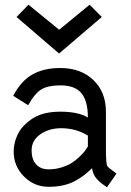

<svg xmlns="http://www.w3.org/2000/svg" viewBox="-20 -791 558 816"><path d="M231 -563.5 50.3 -718.8 101.1 -771 231.4 -664.6 360.8 -771 412.6 -718.8ZM114.3 -151.9Q114.3 -113.8 133.5 -92.5Q152.8 -71.3 187 -71.3Q215.8 -71.3 242.4 -79.8Q269 -88.4 286.1 -99.4Q303.2 -110.4 319.1 -126Q335 -141.6 341.3 -150.1Q347.7 -158.7 353.5 -168.5V-214.8Q302.7 -246.1 238.8 -246.1Q187 -245.6 150.6 -219.7Q114.3 -193.8 114.3 -151.9ZM430.2 -155.3Q430.2 -92.8 436.5 -84.5Q439.5 -80.6 445.6 -75.7Q451.7 -70.8 461.2 -63.7Q470.7 -56.6 475.1 -53.2L434.6 4.9Q431.2 2 419.7 -5.9Q408.2 -13.7 403.3 -18.3Q398.4 -22.9 390.6 -31.5Q382.8 -40 378.2 -51Q373.5 -62 371.1 -76.2Q353.5 -59.1 339.1 -47.9Q324.7 -36.6 301.8 -23.4Q278.8 -10.3 250 -3.7Q221.2 2.9 187 2.9Q125 2.9 81.5 -41.3Q38.1 -85.4 38.1 -147Q38.1 -175.8 49.3 -205.8Q60.5 -235.8 81.5 -257.3Q114.3 -290.5 150.9 -303.5Q187.5 -316.4 234.9 -316.4Q313 -316.4 353.5 -291.5Q353.5 -361.8 325.9 -395Q298.3 -428.2 236.8 -428.2Q184.6 -428.2 156.5 -411.6Q128.4 -395 99.6 -343.8L36.1 -383.8Q69.8 -447.8 118.4 -474.9Q167 -502 235.8 -502Q323.7 -502 377 -450.7Q430.2 -399.4 430.2 -316.4Z"/></svg>

Font: Fantasque Sans Mono
Style: Regular
Weight: 400
Monospace: yes
Designer: Jany Belluz
Version: Version 1.8.0 ; ttfautohint (v1.8.2)